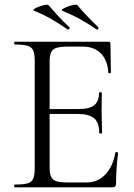

<svg xmlns="http://www.w3.org/2000/svg" viewBox="-20 -804 577 824"><path d="M462 0H43Q41 0 41 -6Q41 -12 43 -12Q80 -12 98 -17Q116 -22 122.5 -37Q129 -52 129 -81V-544Q129 -573 122.5 -587.5Q116 -602 98 -607.5Q80 -613 43 -613Q41 -613 41 -619Q41 -625 43 -625H445Q454 -625 454 -616L456 -493Q456 -490 450.5 -489.5Q445 -489 445 -492Q442 -546 412.5 -575Q383 -604 336 -604H275Q241 -604 223.5 -599Q206 -594 199.5 -580Q193 -566 193 -539V-85Q193 -59 199.5 -45Q206 -31 222.5 -26Q239 -21 272 -21H352Q400 -21 432.5 -55.5Q465 -90 475 -149Q475 -152 481 -151Q487 -150 487 -147Q483 -121 480.5 -84Q478 -47 478 -15Q478 0 462 0ZM406 -233Q406 -277 384.5 -296Q363 -315 313 -315H163V-336H316Q364 -336 384.5 -352.5Q405 -369 405 -406Q405 -408 411 -408Q417 -408 417 -406Q417 -376 416.5 -359.5Q416 -343 416 -325Q416 -302 417 -280Q418 -258 418 -233Q418 -231 412 -231Q406 -231 406 -233ZM394 -678Q398 -675 401 -679.5Q404 -684 402 -687Q376 -712 354 -735Q332 -758 312 -782Q309 -785 297 -783Q285 -781 271.5 -776Q258 -771 250 -766Q242 -761 247 -758Q291 -740 325 -721Q359 -702 394 -678ZM270 -678Q274 -675 277 -679.5Q280 -684 278 -687Q252 -711 230.5 -734.5Q209 -758 188 -782Q185 -785 173.5 -783Q162 -781 148.5 -776Q135 -771 127.5 -766Q120 -761 126 -758Q168 -741 201.5 -721.5Q235 -702 270 -678Z"/></svg>

Font: Cormorant Garamond Light
Style: Regular
Weight: 400
Version: Version 4.001